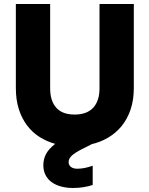

<svg xmlns="http://www.w3.org/2000/svg" viewBox="-20 -722 745 957"><path d="M59 -702H230V-282Q230 -219 260.5 -185Q291 -151 352 -151Q413 -151 444.5 -185Q476 -219 476 -282V-702H647V-283Q647 -224 631 -176.5Q615 -129 586.5 -94Q558 -59 519 -36Q480 -13 435 -3V-2L389 21Q352 40 337 54.5Q322 69 322 86Q322 101 333.5 110Q345 119 366 119Q400 119 442 104V200Q421 207 396 211Q371 215 344 215Q313 215 286 208Q259 201 239 187Q219 173 207.5 151.5Q196 130 196 101Q196 72 209 46.5Q222 21 255 -5Q212 -17 176 -40Q140 -63 114 -98Q88 -133 73.5 -179Q59 -225 59 -283Z"/></svg>

Font: SVN-Poppins
Style: Bold
Weight: 700
Designer: Ninad Kale (Devanagari), Jonny Pinhorn (Latin)
Foundry: Indian Type Foundry
Version: Version 3.200;PS 1.000;hotconv 16.6.54;makeotf.lib2.5.65590